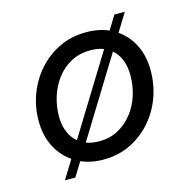

<svg xmlns="http://www.w3.org/2000/svg" viewBox="-91 -629 758 766"><g transform="rotate(-15 288.0 -246.0)"><path d="M256 8Q193 8 145.5 -19.5Q98 -47 71.5 -95.5Q45 -144 45 -208Q45 -266 65 -318.5Q85 -371 121.5 -412Q158 -453 208 -477Q258 -501 319 -501Q383 -501 430 -474Q477 -447 503 -399Q529 -351 529 -287Q529 -228 509 -174.5Q489 -121 452 -80Q415 -39 365.5 -15.5Q316 8 256 8ZM258 -67Q303 -67 337.5 -86Q372 -105 396.5 -136.5Q421 -168 433.5 -207.5Q446 -247 446 -289Q446 -353 412 -390Q378 -427 317 -427Q271 -427 235.5 -407.5Q200 -388 176 -355.5Q152 -323 140 -284Q128 -245 128 -205Q128 -141 162.5 -104Q197 -67 258 -67ZM85 48 447 -540H490L128 48Z"/></g></svg>

Font: Hanken Grotesk
Style: Italic
Weight: 400
Italic angle: -8°
Designer: Alfredo Marco Pradil
Foundry: Hanken Design Co.
Version: Version 3.013